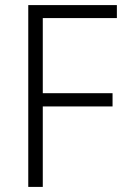

<svg xmlns="http://www.w3.org/2000/svg" viewBox="-20 -734 494 754"><path d="M148 0H91V-714H439V-663H148V-368H422V-316H148Z"/></svg>

Font: Noto Sans Lao SemiCondensed Light
Style: Regular
Weight: 300
Width: 4
Designer: Monotype Design Team
Foundry: Monotype Imaging Inc.
Version: Version 2.003; ttfautohint (v1.8.4.7-5d5b)